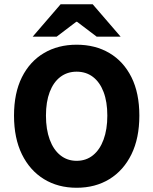

<svg xmlns="http://www.w3.org/2000/svg" viewBox="-20 -875 724 907"><path d="M342 12Q254.2 12 187.6 -28.9Q120.9 -69.9 83.5 -146.1Q46.2 -222.3 46.2 -328.9Q46.2 -435.4 83.5 -510.2Q120.9 -584.9 187.6 -624.3Q254.2 -663.8 342 -663.8Q430.3 -663.8 497 -624.3Q563.6 -584.9 601 -510.2Q638.3 -435.4 638.3 -328.9Q638.3 -222.3 601 -146.1Q563.6 -69.9 497 -28.9Q430.3 12 342 12ZM342 -115.3Q386.8 -115.3 419.2 -141.5Q451.7 -167.6 469.3 -215.7Q487 -263.7 487 -328.9Q487 -394 469.3 -440.4Q451.7 -486.7 419.2 -511.6Q386.8 -536.4 342 -536.4Q297.8 -536.4 265.1 -511.6Q232.4 -486.7 214.8 -440.4Q197.1 -394 197.1 -328.9Q197.1 -263.7 214.8 -215.7Q232.4 -167.6 265.1 -141.5Q297.8 -115.3 342 -115.3ZM134.4 -701.8 266.2 -854.7H418L549.8 -701.8H436.7L344.1 -772H340.1L247.6 -701.8Z"/></svg>

Font: Source Sans 3 VF
Style: Regular
Weight: 200
Designer: Paul D. Hunt
Foundry: Adobe
Version: Version 3.046;hotconv 1.0.118;makeotfexe 2.5.65603